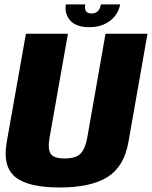

<svg xmlns="http://www.w3.org/2000/svg" viewBox="-20 -824 672 848"><path d="M243 4Q104.5 4 47.8 -42Q-9 -88 9.5 -195.5L94.5 -675H280L199 -216.5Q190 -166 203.8 -145Q217.5 -124 265.5 -124Q314 -124 335.2 -145Q356.5 -166 365.5 -216.5L446 -675H631.5L547 -195.5Q528 -88 454.8 -42Q381.5 4 243 4ZM373.5 -704Q317 -704 290.5 -733Q264 -762 271 -804.5H356.5Q349.5 -764.5 384 -764.5Q419 -764.5 425.5 -804.5H510.5Q503.5 -762 467 -733Q430.5 -704 373.5 -704Z"/></svg>

Font: Anybody ExtraBold
Style: Italic
Weight: 800
Italic angle: -10°
Designer: Tyler Finck
Foundry: Etcetera Type Company
Version: Version 1.010; ttfautohint (v1.8.3) -l 8 -r 50 -G 200 -x 14 